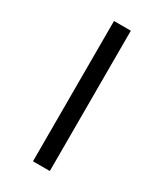

<svg xmlns="http://www.w3.org/2000/svg" viewBox="-238 -851 995 1165"><g transform="rotate(30 259.0 -268.5)"><path d="M200 -760H318V223H200Z"/></g></svg>

Font: Noto Sans Thai Looped ExtraBold
Style: Regular
Weight: 800
Designer: Sasikarn Vongin, Ben Mitchell
Foundry: The Fontpad Ltd
Version: Version 1.001; ttfautohint (v1.8.4.7-5d5b)